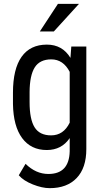

<svg xmlns="http://www.w3.org/2000/svg" viewBox="-20 -770 533 998"><path d="M47.4 -288.1Q47.4 -411.6 92.3 -474.9Q137.2 -538.1 223.6 -538.1Q304.2 -538.1 346.2 -469.2L350.6 -528.3H428.7V4.9Q428.7 103 378.4 155.5Q328.1 208 238.3 208Q199.2 208 150.6 188.7Q102.1 169.4 77.6 141.1L112.8 81.5Q166.5 134.3 231.4 134.3Q339.4 134.3 342.3 16.6V-52.2Q300.3 9.8 223.1 9.8Q141.1 9.8 95.2 -52Q49.3 -113.8 47.4 -229.5ZM133.8 -238.8Q133.8 -149.9 159.9 -108.2Q186 -66.4 245.6 -66.4Q310.1 -66.4 342.3 -132.3V-396.5Q308.6 -461.4 246.6 -461.4Q187 -461.4 160.6 -419.7Q134.3 -377.9 133.8 -291.5ZM281.2 -750H390.6L259.8 -606.4H187Z"/></svg>

Font: Roboto Condensed
Style: Regular
Weight: 400
Designer: Google
Version: Version 2.001047; 2015